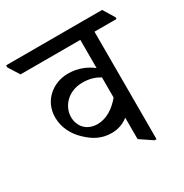

<svg xmlns="http://www.w3.org/2000/svg" viewBox="-188 -742 834 868"><g transform="rotate(-30 229.5 -308.5)"><path d="M223 -119C257 -119 287 -131 309 -149V-37L373 6H383V-555H498V-564L462 -623H-39V-612L-3 -555H309V-408C279 -431 238 -451 183 -451C107 -451 35 -396 35 -308C35 -256 59 -209 97 -174C131 -142 168 -119 223 -119ZM98 -273C98 -329 145 -383 220 -383C254 -383 281 -376 309 -359V-254C275 -213 233 -186 187 -186C130 -186 98 -226 98 -273Z"/></g></svg>

Font: Noto Serif Devanagari SemiCondensed
Style: Regular
Weight: 400
Width: 4
Designer: Universal Thirst, Indian Type Foundry and the Monotype Design Team
Foundry: Monotype Imaging Inc.
Version: Version 2.004